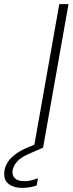

<svg xmlns="http://www.w3.org/2000/svg" viewBox="-131 -720 354 936"><path d="M34 0 158 -700H203L79 0ZM-24 196Q-47 196 -69 188Q-91 180 -102.5 161.5Q-114 143 -109 110Q-105 89 -92.5 69.5Q-80 50 -56 32Q-32 14 6 -2L68 -27L79 0L12 29Q-29 47 -46.5 66.5Q-64 86 -69 107Q-74 133 -59.5 148Q-45 163 -15 163Q3 164 20.5 159.5Q38 155 54 149L48 184Q32 190 13.5 193Q-5 196 -24 196Z"/></svg>

Font: DM Sans ExtraLight
Style: Italic
Weight: 250
Italic angle: -10°
Designer: Colophon Foundry, Jonny Pinhorn
Foundry: Colophon Foundry
Version: Version 4.004;gftools[0.9.30]